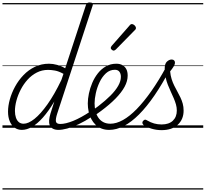

<svg xmlns="http://www.w3.org/2000/svg" viewBox="-20 -1035 1666 1555"><path d="M157 17Q124 17 98.5 -1Q73 -19 59 -52.5Q45 -86 45 -131Q45 -177 59.5 -229.5Q74 -282 102 -333.5Q130 -385 170.5 -427Q211 -469 263 -494Q315 -519 377 -519Q408 -519 443 -509.5Q478 -500 508 -482L676 -994Q680 -1006 686.5 -1010.5Q693 -1015 707 -1015Q724 -1015 729.5 -1008Q735 -1001 730 -989L444 -117Q429 -71 433 -51Q437 -31 468 -31Q477 -31 480.5 -23.5Q484 -16 482.5 -7Q481 2 474 9.5Q467 17 455 17Q426 17 408 7Q390 -3 383 -20.5Q376 -38 378 -62.5Q380 -87 389 -116L420 -213Q373 -134 327.5 -83Q282 -32 239.5 -7.5Q197 17 157 17ZM171 -33Q210 -33 259.5 -72.5Q309 -112 365 -191Q421 -270 477 -387L494 -437Q456 -458 425.5 -463.5Q395 -469 369 -469Q320 -469 278 -447.5Q236 -426 203.5 -390Q171 -354 148 -309.5Q125 -265 113 -220Q101 -175 101 -136Q101 -106 109 -82.5Q117 -59 132.5 -46Q148 -33 171 -33ZM0 490H632V500H0ZM0 -20H632V0H0ZM0 -505H632V-500H0ZM0 -1010H632V-1000H0Z M452 17Q440 17 436 9.5Q432 2 435 -7Q438 -16 446.5 -23.5Q455 -31 468 -31Q511 -31 573 -56Q635 -81 713 -133Q720 -137 726 -134Q732 -131 735.5 -123Q739 -115 738 -107Q737 -99 729 -93Q670 -54 618 -29.5Q566 -5 524.5 6Q483 17 452 17ZM632 490V500ZM632 -20V0ZM632 -505V-500ZM632 -1010V-1000Z M711 -130Q728 -140 744 -152Q760 -164 777 -176Q834 -220 874.5 -260.5Q915 -301 937 -339.5Q959 -378 959 -413Q959 -438 947 -454Q935 -470 910 -470Q899 -470 894.5 -477Q890 -484 892 -494Q894 -504 901.5 -511.5Q909 -519 922 -519Q951 -519 971.5 -507.5Q992 -496 1003 -475Q1014 -454 1014 -423Q1014 -378 989 -332Q964 -286 916 -237Q868 -188 798 -136Q781 -124 764.5 -112Q748 -100 731 -89ZM632 490H1076V500H632ZM632 -20H1076V0H632ZM632 -505H1076V-500H632ZM632 -1010H1076V-1000H632Z M864 17Q830 17 802 6Q774 -5 753.5 -25Q733 -45 719 -72Q705 -99 698 -131Q691 -163 691 -197Q691 -234 700 -277.5Q709 -321 727 -363.5Q745 -406 772.5 -441Q800 -476 837.5 -497.5Q875 -519 923 -519Q932 -519 935 -511.5Q938 -504 935.5 -494.5Q933 -485 926.5 -477.5Q920 -470 911 -470Q869 -470 838 -441.5Q807 -413 786.5 -369.5Q766 -326 756 -280Q746 -234 746 -198Q746 -164 753.5 -134.5Q761 -105 776.5 -82Q792 -59 816.5 -46Q841 -33 874 -33Q922 -33 976 -63Q1030 -93 1087.5 -152Q1145 -211 1205.5 -297Q1266 -383 1327 -495Q1332 -503 1340.5 -501Q1349 -499 1355.5 -491.5Q1362 -484 1357 -474Q1294 -354 1231 -262Q1168 -170 1106 -108Q1044 -46 983.5 -14.5Q923 17 864 17ZM1076 490V500ZM1076 -20V0ZM1076 -505V-500ZM1076 -1010V-1000Z M900 -625Q894 -625 885.5 -632Q877 -639 877 -646Q877 -650 878.5 -654Q880 -658 884 -663L1028 -827Q1033 -834 1038 -837Q1043 -840 1048 -840Q1055 -840 1063 -835Q1071 -830 1076 -822.5Q1081 -815 1081 -808Q1081 -803 1079.5 -799.5Q1078 -796 1073 -792L918 -634Q908 -625 900 -625Z M1289 19Q1246 19 1207 7Q1168 -5 1142 -23Q1133 -32 1133 -41Q1133 -50 1140 -57Q1149 -66 1155.5 -66Q1162 -66 1173 -59Q1200 -43 1228.5 -35Q1257 -27 1289 -27Q1348 -27 1380 -57.5Q1412 -88 1412 -140Q1412 -165 1405 -189.5Q1398 -214 1387 -239.5Q1376 -265 1363.5 -292Q1351 -319 1339.5 -348Q1328 -377 1321 -410.5Q1314 -444 1314 -481Q1314 -520 1332.5 -536.5Q1351 -553 1370 -553Q1383 -553 1390 -546Q1397 -539 1397 -528Q1397 -514 1386 -496Q1375 -478 1358 -457Q1361 -423 1370 -394.5Q1379 -366 1391.5 -341Q1404 -316 1417 -292.5Q1430 -269 1441.5 -245Q1453 -221 1460 -195.5Q1467 -170 1467 -139Q1467 -68 1419.5 -24.5Q1372 19 1289 19ZM1076 490H1626V500H1076ZM1076 -20H1626V0H1076ZM1076 -505H1626V-500H1076ZM1076 -1010H1626V-1000H1076Z"/></svg>

Font: Playwrite US Trad Guides
Style: Regular
Weight: 400
Designer: Veronika Burian, José Scaglione
Foundry: TypeTogether
Version: Version 1.003